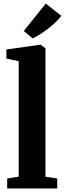

<svg xmlns="http://www.w3.org/2000/svg" viewBox="-20 -1074 370 1094"><path d="M86.5 -67.5V-725.5L16.5 -740V-792L207 -819H211.5L239 -799V-67L306 -57V0H21V-57ZM166 -855.5 115.5 -897.5 240.5 -1053.5 329.5 -984Q314.5 -964 294.5 -945.2Q274.5 -926.5 252.5 -909.8Q230.5 -893 208.8 -879Q187 -865 166.5 -855.5Z"/></svg>

Font: Merriweather 36pt ExtraBold
Style: Regular
Weight: 800
Designer: Eben Sorkin
Foundry: Eben Sorkin
Version: Version 2.100